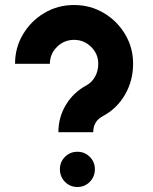

<svg xmlns="http://www.w3.org/2000/svg" viewBox="-20 -733 611 766"><path d="M213 -205.5Q213 -264.5 242.5 -314Q272 -363.5 324 -392Q346.5 -404 359.2 -427Q372 -450 372 -478.5Q372 -518 343.5 -546Q315 -574 275.5 -574Q236 -574 207.5 -546Q179 -518 179 -478.5H40Q40 -543 71.8 -596.2Q103.5 -649.5 157 -681.2Q210.5 -713 275.5 -713Q340.5 -713 394 -681.2Q447.5 -649.5 479.2 -596.2Q511 -543 511 -478.5Q511 -411.5 478.8 -355.5Q446.5 -299.5 390 -269.5Q352 -249.5 352 -205.5ZM289 13Q259.5 13 239.2 -7.5Q219 -28 219 -58Q219 -87 239.2 -107.2Q259.5 -127.5 289 -127.5Q318 -127.5 338.2 -107.2Q358.5 -87 358.5 -58Q358.5 -28 338.2 -7.5Q318 13 289 13Z"/></svg>

Font: Urbanist ExtraBold
Style: Regular
Weight: 800
Designer: Corey Hu
Foundry: Corey Hu
Version: Version 1.330; ttfautohint (v1.8.4.7-5d5b)